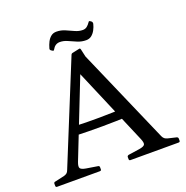

<svg xmlns="http://www.w3.org/2000/svg" viewBox="-154 -1037 1141 1178"><g transform="rotate(-20 417.0 -448.0)"><path d="M19 0Q10 0 10 -10V-23Q10 -33 20 -34L82 -48Q93 -51 100.5 -57Q108 -63 112 -75L379 -730Q382 -739 392 -740L434 -749Q443 -752 445 -741L456 -692L726 -73Q731 -62 738.5 -56Q746 -50 758 -47L813 -34Q822 -31 822 -22V-9Q822 0 812 0H498Q489 0 489 -10V-23Q489 -31 499 -34L573 -45Q603 -50 608.5 -61Q614 -72 602 -100L365 -657L425 -692L192 -100Q181 -71 188 -60.5Q195 -50 224 -45L299 -33Q308 -32 308 -22V-9Q308 0 298 0ZM233 -313Q322 -309 410 -310Q498 -311 586 -315V-258Q498 -254 410 -253.5Q322 -253 233 -256ZM271 -799Q262 -805 265 -814Q271 -836 280.5 -854.5Q290 -873 304.5 -884.5Q319 -896 340 -896Q369 -896 395.5 -884.5Q422 -873 447 -861.5Q472 -850 497 -850Q513 -850 524.5 -859Q536 -868 546 -883Q550 -891 558 -885L565 -880Q571 -875 570 -865Q565 -844 555 -825.5Q545 -807 530.5 -795.5Q516 -784 495 -784Q466 -784 439.5 -795Q413 -806 388 -817.5Q363 -829 338 -829Q322 -829 310 -821Q298 -813 290 -798Q285 -789 279 -794Z"/></g></svg>

Font: Hahmlet
Style: Regular
Weight: 400
Designer: Minjoo Ham & Mark Frömberg
Foundry: hypertype
Version: Version 1.002